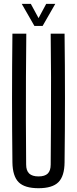

<svg xmlns="http://www.w3.org/2000/svg" viewBox="-20 -976 402 1003"><path d="M181.2 7.2Q108.8 7.2 77.4 -24.2Q46 -55.6 44.9 -127.8Q42.9 -295.5 42.9 -464Q42.9 -632.4 44.9 -800H117.4Q116.2 -688.4 115.6 -573.2Q114.9 -458.1 115.3 -343.3Q115.6 -228.5 116.6 -116.5Q116.6 -84.4 132.6 -69.4Q148.6 -54.4 181.2 -54.4Q214.3 -54.4 229.5 -69.4Q244.8 -84.4 244.8 -116.5Q245.8 -228.5 246.3 -343.3Q246.9 -458.1 246.6 -573.2Q246.4 -688.4 244.8 -800H317.3Q319.4 -632.4 319.4 -464Q319.4 -295.5 317.3 -127.8Q316.6 -55.6 285 -24.2Q253.5 7.2 181.2 7.2ZM159.7 -840.6 93.6 -955.8H141L181.4 -881.4L221.4 -955.8H268.8L202.7 -840.6Z"/></svg>

Font: Big Shoulders Thin
Style: Regular
Weight: 100
Designer: Patric King
Foundry: XO Type Co
Version: Version 2.002